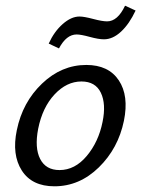

<svg xmlns="http://www.w3.org/2000/svg" viewBox="-20 -649 496 674"><path d="M187 -479 151 -496Q170 -538 200 -564.5Q230 -591 259 -591Q275 -591 307 -582.5Q339 -574 356 -574Q393 -574 419 -629L456 -612Q434 -565 405 -538Q376 -511 345 -511Q326 -511 295 -519.5Q264 -528 249 -528Q213 -528 187 -479ZM171 5Q92 5 56.5 -50.5Q21 -106 39 -192Q59 -290 127.5 -355.5Q196 -421 283 -421Q361 -421 397 -367Q433 -313 415 -225Q395 -128 327 -61.5Q259 5 171 5ZM189 -52Q243 -52 284.5 -101.5Q326 -151 340 -221Q353 -284 334 -323.5Q315 -363 266 -363Q214 -363 171.5 -317.5Q129 -272 114 -197Q101 -130 121 -91Q141 -52 189 -52Z"/></svg>

Font: EauTestInfant Medium
Style: Italic
Weight: 500
Italic angle: -12°
Designer: Christian Thalmann (Catharsis Fonts)
Version: Version 0.001;PS 000.001;hotconv 1.0.88;makeotf.lib2.5.64775